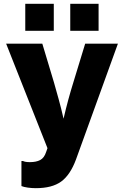

<svg xmlns="http://www.w3.org/2000/svg" viewBox="-20 -808 648 1003"><path d="M167 175Q146 175 125 172Q104 169 92 164V33H100Q111 39 136 39Q169 39 190 28Q211 17 221 -14L228 -34L12 -580H201L262 -377Q273 -338 286 -291.5Q299 -245 312 -188Q325 -244 337 -288Q349 -332 363 -377L425 -580H596L377 25Q347 106 299.5 140.5Q252 175 167 175ZM112 -647V-788H261V-647ZM347 -647V-788H495V-647Z"/></svg>

Font: BDO Grotesk ExtraBold
Style: Regular
Weight: 800
Designer: Deni Anggara
Foundry: Lokal Container
Version: Version 2.000